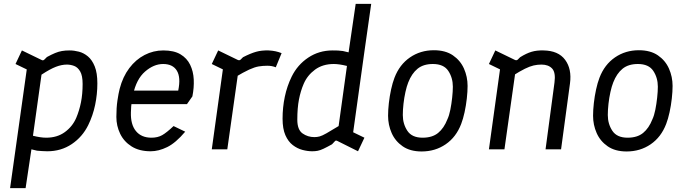

<svg xmlns="http://www.w3.org/2000/svg" viewBox="-20 -770 3538 990"><path d="M32 200 118 -412 60 -440 93 -510 194 -461Q202 -456 209 -463L222 -476Q246 -489 264 -496.5Q282 -504 299.5 -507Q317 -510 339 -510Q362 -510 387 -503.5Q412 -497 433.5 -479Q455 -461 468.5 -427.5Q482 -394 482 -340Q482 -284 470.5 -229Q459 -174 435 -125Q405 -64 350 -27Q295 10 224 10Q209 10 197 9Q185 8 171 7L142 0L112 200ZM218 -60Q275 -60 314.5 -89Q354 -118 373 -162Q389 -200 397.5 -242.5Q406 -285 406 -337Q406 -380 393.5 -401.5Q381 -423 362.5 -430Q344 -437 325 -437Q298 -437 268 -425.5Q238 -414 194 -385L150 -70Q190 -60 218 -60Z M757 10Q698 10 658.5 -15Q619 -40 599.5 -80.5Q580 -121 580 -167Q580 -214 585.5 -251.5Q591 -289 597 -312Q613 -374 646.5 -418.5Q680 -463 725.5 -486.5Q771 -510 822 -510Q877 -510 910.5 -490Q944 -470 960.5 -436Q977 -402 979 -360Q981 -318 972 -273L944 -233H642L651 -303H899Q913 -371 892 -405.5Q871 -440 821 -440Q773 -440 728 -401Q683 -362 666 -282Q662 -261 659 -243.5Q656 -226 655 -191Q653 -128 681 -94Q709 -60 761 -60Q793 -60 816 -73Q839 -86 875 -120L935 -91Q886 -33 842 -11.5Q798 10 757 10Z M1072 0 1134 -447 1173 -391 1072 -440 1105 -510 1206 -461Q1215 -457 1221 -463L1233 -475Q1272 -495 1300.5 -503Q1329 -511 1365 -510Q1385 -509 1401 -505.5Q1417 -502 1432 -496L1402 -423Q1392 -427 1381.5 -429Q1371 -431 1358 -431Q1335 -431 1314 -427.5Q1293 -424 1264.5 -411Q1236 -398 1191 -371L1212 -424L1152 0Z M1773 -470 1814 -750H1894L1859 -504ZM1590 10Q1566 10 1539.5 3Q1513 -4 1489.5 -22Q1466 -40 1451.5 -73Q1437 -106 1437 -158Q1437 -216 1448.5 -271Q1460 -326 1484 -375Q1514 -436 1569.5 -473Q1625 -510 1695 -510Q1710 -510 1722.5 -509.5Q1735 -509 1748 -507L1786 -498Q1793 -497 1802 -498L1859 -504L1801 -88L1859 -60L1826 10L1720 -43Q1711 -48 1706 -41L1692 -26Q1665 -11 1648 -3Q1631 5 1618 7.5Q1605 10 1590 10ZM1601 -63Q1615 -63 1628 -66.5Q1641 -70 1663 -82.5Q1685 -95 1726 -120L1769 -430Q1729 -440 1701 -440Q1644 -440 1604.5 -411Q1565 -382 1546 -338Q1530 -301 1521.5 -257Q1513 -213 1513 -153Q1513 -101 1540 -82Q1567 -63 1601 -63Z M2154 11Q2095 11 2056.5 -15.5Q2018 -42 1999.5 -84Q1981 -126 1981 -173Q1981 -203 1985 -238.5Q1989 -274 1996.5 -308.5Q2004 -343 2014 -369Q2040 -437 2094 -474Q2148 -511 2217 -511Q2277 -511 2315.5 -484.5Q2354 -458 2372.5 -416Q2391 -374 2391 -327Q2391 -298 2387 -262Q2383 -226 2375.5 -191.5Q2368 -157 2358 -131Q2332 -63 2278 -26Q2224 11 2154 11ZM2159 -60Q2209 -60 2239 -84.5Q2269 -109 2287 -155Q2296 -174 2302 -204Q2308 -234 2311.5 -266.5Q2315 -299 2315 -323Q2315 -369 2291.5 -404.5Q2268 -440 2212 -440Q2163 -440 2133 -415.5Q2103 -391 2085 -345Q2077 -325 2070.5 -295.5Q2064 -266 2060.5 -235Q2057 -204 2057 -177Q2057 -131 2080.5 -95.5Q2104 -60 2159 -60Z M2501 0 2563 -447 2602 -391 2501 -440 2534 -510 2635 -461Q2644 -457 2650 -463L2662 -475Q2694 -495 2721 -503Q2748 -511 2782 -510Q2859 -509 2894 -461.5Q2929 -414 2919 -340L2873 0H2793L2839 -344Q2846 -396 2827 -416.5Q2808 -437 2772 -437Q2751 -437 2731.5 -432.5Q2712 -428 2686.5 -415.5Q2661 -403 2620 -377L2641 -424L2581 0Z M3211 11Q3152 11 3113.5 -15.5Q3075 -42 3056.5 -84Q3038 -126 3038 -173Q3038 -203 3042 -238.5Q3046 -274 3053.5 -308.5Q3061 -343 3071 -369Q3097 -437 3151 -474Q3205 -511 3274 -511Q3334 -511 3372.5 -484.5Q3411 -458 3429.5 -416Q3448 -374 3448 -327Q3448 -298 3444 -262Q3440 -226 3432.5 -191.5Q3425 -157 3415 -131Q3389 -63 3335 -26Q3281 11 3211 11ZM3216 -60Q3266 -60 3296 -84.5Q3326 -109 3344 -155Q3353 -174 3359 -204Q3365 -234 3368.5 -266.5Q3372 -299 3372 -323Q3372 -369 3348.5 -404.5Q3325 -440 3269 -440Q3220 -440 3190 -415.5Q3160 -391 3142 -345Q3134 -325 3127.5 -295.5Q3121 -266 3117.5 -235Q3114 -204 3114 -177Q3114 -131 3137.5 -95.5Q3161 -60 3216 -60Z"/></svg>

Font: Finlandica
Style: Italic
Weight: 400
Italic angle: -8°
Designer: Niklas Ekholm, Juho Hiilivirta, Jaakko Suomalainen
Foundry: Helsinki Type Studio
Version: Version 1.064